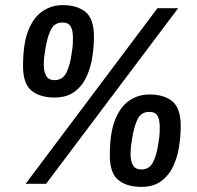

<svg xmlns="http://www.w3.org/2000/svg" viewBox="-20 -718 769 750"><path d="M80 0 595 -686H676L160 0ZM532 12Q475 12 442 -15Q409 -42 409 -111Q409 -201 430.5 -252.5Q452 -304 487 -326.5Q522 -349 563 -349Q621 -349 653.5 -322Q686 -295 686 -225Q686 -190 680 -148.5Q674 -107 657.5 -70.5Q641 -34 610.5 -11Q580 12 532 12ZM532 -56Q564 -56 578.5 -85.5Q593 -115 599 -161Q603 -185 603.5 -198Q604 -211 604 -221Q604 -249 595.5 -265Q587 -281 563 -281Q531 -281 517 -251.5Q503 -222 496 -176Q492 -152 491 -139Q490 -126 490 -116Q490 -89 499.5 -72.5Q509 -56 532 -56ZM193 -337Q136 -337 103 -364Q70 -391 70 -460Q70 -550 91.5 -601.5Q113 -653 148 -675.5Q183 -698 224 -698Q282 -698 314.5 -671Q347 -644 347 -574Q347 -539 341 -497.5Q335 -456 318.5 -419.5Q302 -383 271.5 -360Q241 -337 193 -337ZM193 -405Q225 -405 239.5 -434.5Q254 -464 260 -510Q264 -534 264.5 -547Q265 -560 265 -570Q265 -598 256.5 -614Q248 -630 224 -630Q192 -630 178 -600.5Q164 -571 157 -525Q153 -501 152 -488Q151 -475 151 -465Q151 -438 160.5 -421.5Q170 -405 193 -405Z"/></svg>

Font: Archivo Narrow SemiBold
Style: Italic
Weight: 600
Italic angle: -8°
Designer: Hector Gatti
Foundry: Omnibus-Type
Version: Version 3.002